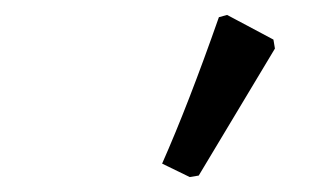

<svg xmlns="http://www.w3.org/2000/svg" viewBox="-20 -743 438 257"><path d="M246 -508 234 -506 197 -524Q232 -603 273 -720L284 -723L346 -690L348 -678Z"/></svg>

Font: Alegreya SC Medium
Style: Italic
Weight: 500
Italic angle: -7°
Designer: Juan Pablo del Peral
Foundry: Huerta Tipografica
Version: Version 2.007; ttfautohint (v1.6)